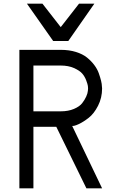

<svg xmlns="http://www.w3.org/2000/svg" viewBox="-20 -1020 658 1040"><path d="M268 -798 126 -1000H210L309 -873L408 -1000H491L350 -798ZM85 0V-750H309Q355 -750 391.5 -738.5Q428 -727 451 -708.5Q474 -690 490.5 -668Q507 -646 515 -623.5Q523 -601 527.5 -582.5Q532 -564 532 -552L533 -541Q533 -490 511 -447Q489 -404 460 -381.5Q431 -359 406 -347.5Q381 -336 371 -338L533 0H448L285 -333H161V0ZM161 -417H309Q350 -417 380.5 -430Q411 -443 425 -461Q439 -479 447 -497Q455 -515 456 -528L457 -541Q457 -546 456 -554.5Q455 -563 447 -584.5Q439 -606 425 -622Q411 -638 380.5 -651.5Q350 -665 309 -665H161Z"/></svg>

Font: Hermit Light
Style: Regular
Weight: 300
Designer: Pablo Caro
Version: Version 2.000;PS 002.000;hotconv 1.0.88;makeotf.lib2.5.64775